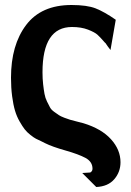

<svg xmlns="http://www.w3.org/2000/svg" viewBox="-20 -577 523 768"><path d="M24 -266Q24 -397 84.5 -477Q145 -557 266 -557Q328 -557 362.5 -543.5Q397 -530 443 -498L422 -377Q418 -382 411 -391.5Q404 -401 401 -406V-405Q381 -428 370 -438Q359 -448 332 -458.5Q305 -469 268 -469Q150 -469 150 -288Q150 -262 152.5 -240Q155 -218 158 -201.5Q161 -185 168 -171Q175 -157 180 -147.5Q185 -138 197 -129.5Q209 -121 215.5 -116.5Q222 -112 237.5 -106Q253 -100 260.5 -98Q268 -96 287 -91Q306 -86 314 -84Q386 -62 424 -20Q462 22 462 72Q462 111 437 140Q412 169 365 171L309 115L341 113Q350 108 350 98Q350 70 322.5 55Q295 40 242 25Q189 10 161 -4Q158 -6 145 -12Q132 -18 124 -22Q116 -26 102 -37Q88 -48 79 -59.5Q70 -71 58.5 -91Q47 -111 40 -134.5Q33 -158 28.5 -192Q24 -226 24 -266Z"/></svg>

Font: Coval
Style: Black
Weight: 1000
Foundry: Context Ltd
Version: Version 001.000